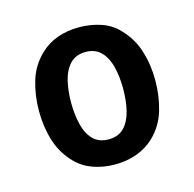

<svg xmlns="http://www.w3.org/2000/svg" viewBox="-70 -718 559 552"><g transform="rotate(-15 209.5 -442.0)"><path d="M382.5 -443Q382.5 -396 370 -353.8Q357.5 -311.5 325.5 -281Q304 -260.5 274 -249.5Q244 -238.5 209.5 -238.5Q174.5 -238.5 144.5 -249Q114.5 -259.5 93.5 -281Q62.5 -312.5 49.5 -354.2Q36.5 -396 36.5 -443Q36.5 -489.5 49 -531.5Q61.5 -573.5 93.5 -604Q115 -625 144.8 -635.8Q174.5 -646.5 209.5 -646.5Q244 -646.5 274.5 -636.2Q305 -626 325.5 -604Q356.5 -572.5 369.5 -531Q382.5 -489.5 382.5 -443ZM132 -443Q132 -407.5 139.2 -377.8Q146.5 -348 163.5 -330.5Q180.5 -313 209.5 -313Q238.5 -313 255.5 -330.5Q272.5 -348 279.8 -377.8Q287 -407.5 287 -443Q287 -478.5 279.8 -508Q272.5 -537.5 255.5 -555.2Q238.5 -573 209.5 -573Q180.5 -573 163.5 -555.2Q146.5 -537.5 139.2 -508Q132 -478.5 132 -443Z"/></g></svg>

Font: Signika Negative Medium
Style: Regular
Weight: 500
Designer: Anna Giedry
Foundry: Anna Giedry
Version: Version 2.001